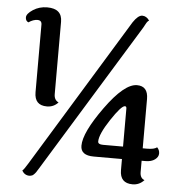

<svg xmlns="http://www.w3.org/2000/svg" viewBox="-53 -788 785 846"><g transform="rotate(5 339.5 -365.0)"><path d="M103 -361V-660Q103 -679 84 -679Q65 -679 45 -665Q32 -670 32 -686Q32 -702 59.5 -720Q87 -738 122 -738Q188 -738 188 -680V-360Q188 -334 208 -325Q188 -303 158 -303Q103 -303 103 -361ZM502 -705Q524 -738 542.5 -738Q561 -738 574 -719Q567 -716 560 -702.5Q553 -689 551 -686L147 -27Q146 -25 143.5 -21.5Q141 -18 140 -16Q139 -14 137 -11Q135 -8 133.5 -6.5Q132 -5 130 -2.5Q128 0 126.5 1Q125 2 122.5 4Q120 6 118 6Q112 8 108 8Q87 8 75 -12Q83 -19 98 -44ZM419 -156H508V-324Q508 -334 501 -334Q485 -334 441 -267.5Q397 -201 397 -169Q397 -156 419 -156ZM612 -101H595V-51Q595 -24 615 -17Q594 6 564 6Q508 6 508 -52V-101H383Q325 -101 325 -144Q325 -202 407.5 -316.5Q490 -431 546 -431Q595 -431 595 -374V-156H614Q646 -156 658 -166Q669 -155 669 -139.5Q669 -124 653.5 -112.5Q638 -101 612 -101Z"/></g></svg>

Font: Laila SemiBold
Style: Regular
Weight: 600
Designer: Hitesh Malaviya
Foundry: Indian Type Foundry
Version: Version 1.302;PS 1.0;hotconv 1.0.78;makeotf.lib2.5.61930; tt